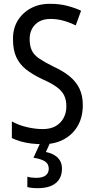

<svg xmlns="http://www.w3.org/2000/svg" viewBox="-20 -744 494 1004"><path d="M413 -195Q413 -133 387.5 -87.5Q362 -42 315 -16Q268 10 205 10Q173 10 143.5 6.5Q114 3 88.5 -4.5Q63 -12 42 -22V-109Q76 -90 119.5 -79.5Q163 -69 204 -69Q244 -69 271 -84.5Q298 -100 312.5 -127Q327 -154 327 -187Q327 -222 315 -246Q303 -270 275 -290Q247 -310 199 -331Q151 -354 117 -380.5Q83 -407 65.5 -444.5Q48 -482 48 -538Q47 -594 72.5 -636Q98 -678 142.5 -701.5Q187 -725 244 -724Q291 -724 331.5 -713.5Q372 -703 404 -688L376 -611Q344 -627 311 -636Q278 -645 245 -645Q209 -645 185 -631.5Q161 -618 148 -594.5Q135 -571 135 -540Q135 -504 146.5 -480Q158 -456 185.5 -437.5Q213 -419 259 -396Q310 -373 344.5 -344.5Q379 -316 396 -279.5Q413 -243 413 -195ZM304 138Q304 187 271.5 213.5Q239 240 177 240Q160 240 146.5 238.5Q133 237 123 234V180Q133 183 145 184.5Q157 186 169 186Q202 186 218.5 173.5Q235 161 235 138Q235 112 213.5 99Q192 86 155 81L192 0H243L220 51Q246 56 265 67.5Q284 79 294 96.5Q304 114 304 138Z"/></svg>

Font: Noto Sans Khmer Condensed
Style: Regular
Weight: 400
Width: 3
Designer: Danh Hong and the Monotype Design Team
Foundry: Monotype Imaging Inc.
Version: Version 2.004